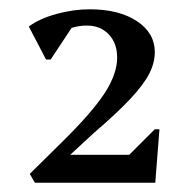

<svg xmlns="http://www.w3.org/2000/svg" viewBox="-20 -797 405 413"><path d="M55 -404 44 -423 113 -491Q178 -555 205 -596.5Q232 -638 232 -673Q232 -704 214 -723Q196 -742 167 -742Q150 -742 134 -737L89 -669H79L42 -740Q65 -757 101.5 -767Q138 -777 173 -777Q236 -777 274.5 -751.5Q313 -726 313 -685Q313 -662 301 -638.5Q289 -615 260.5 -584.5Q232 -554 183 -512L131 -464H258L313 -519H323L314 -404Z"/></svg>

Font: Platypi
Style: Regular
Weight: 400
Designer: David Sargent
Foundry: Bolt Cutter Type
Version: Version 1.200; ttfautohint (v1.8.4.7-5d5b)